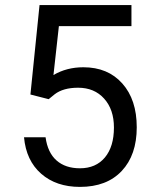

<svg xmlns="http://www.w3.org/2000/svg" viewBox="-20 -731 602 761"><path d="M100.6 -356.4 136.7 -710.9H501V-627.4H213.4L191.9 -433.6Q244.1 -464.4 310.5 -464.4Q407.7 -464.4 464.8 -400.1Q522 -335.9 522 -226.6Q522 -116.7 462.6 -53.5Q403.3 9.8 296.9 9.8Q202.6 9.8 143.1 -42.5Q83.5 -94.7 75.2 -187H160.6Q168.9 -126 204.1 -95Q239.3 -64 296.9 -64Q359.9 -64 395.8 -106.9Q431.6 -149.9 431.6 -225.6Q431.6 -296.9 392.8 -340.1Q354 -383.3 289.6 -383.3Q230.5 -383.3 196.8 -357.4L172.9 -337.9Z"/></svg>

Font: MAUL
Style: Regular
Weight: 400
Designer: MAUL
Version: Version 1.0; 2020; ttfautohint (v1.8.3)